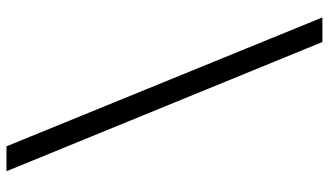

<svg xmlns="http://www.w3.org/2000/svg" viewBox="-226 -564 991 578"><g transform="rotate(-90 269.0 -274.5)"><path d="M432 201 43 -750H118L506 201Z"/></g></svg>

Font: Glacial Indifference
Style: Regular
Weight: 400
Designer: Alfredo Marco Pradil
Version: Version 1.00